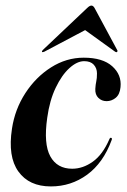

<svg xmlns="http://www.w3.org/2000/svg" viewBox="-20 -659 456 689"><path d="M282 -439.5Q256.5 -439.5 229 -414.5Q201.5 -389.5 179.8 -344Q158 -298.5 149.5 -236.5Q136 -142.5 160.5 -98Q185 -53.5 239 -53.5Q277.5 -53.5 313 -78.8Q348.5 -104 372.5 -159.5Q375 -165.5 378.5 -164.5Q383.5 -163.5 380.5 -156Q350.5 -74.5 292.8 -32.2Q235 10 162.5 10Q84.5 10 46 -43.5Q7.5 -97 23 -197.5Q33.5 -267 71 -324.8Q108.5 -382.5 163.2 -417.2Q218 -452 280.5 -452Q348.5 -452 382.8 -421.2Q417 -390.5 412.5 -346.5Q410 -320 395.2 -308Q380.5 -296 362.5 -296Q345 -296 333 -307.8Q321 -319.5 322 -340Q323 -356 325.5 -367Q328 -378 328 -395.5Q328 -414 316.5 -426.8Q305 -439.5 282 -439.5ZM139 -473.5Q133 -471 131 -472.5Q129.5 -475 133.5 -479.5L292.5 -630Q301.5 -639 308 -639Q314.5 -639 319.5 -630L400.5 -479.5Q403.5 -475 399.5 -472.5Q397.5 -470.5 393 -473.5L285.5 -551Z"/></svg>

Font: Fraunces 144pt SemiBold
Style: Italic
Weight: 600
Italic angle: -16°
Version: Version 1.000;[0bf87f6ff]